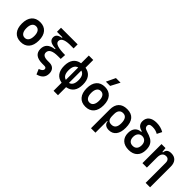

<svg xmlns="http://www.w3.org/2000/svg" viewBox="209 -2123 3685 3685"><g transform="rotate(45 2051.0 -280.5)"><path d="M293 9.8Q182.6 9.8 122.1 -60.5Q61.5 -130.9 61.5 -258.8Q61.5 -387.2 122.1 -457.3Q182.6 -527.3 293 -527.3Q403.3 -527.3 463.9 -457.3Q524.4 -387.2 524.4 -258.8Q524.4 -130.9 463.9 -60.5Q403.3 9.8 293 9.8ZM293 -102.5Q344.2 -102.5 372.3 -143.3Q400.4 -184.1 400.4 -258.8Q400.4 -334 372.3 -374.5Q344.2 -415 293 -415Q241.7 -415 213.6 -374.5Q185.5 -334 185.5 -258.8Q185.5 -184.1 213.6 -143.3Q241.7 -102.5 293 -102.5Z M885.7 9.8Q657.2 9.8 657.2 -166.5Q657.2 -247.1 703.9 -295.2Q750.5 -343.3 860.4 -359.9V-373.5Q757.3 -379.4 714.6 -409.7Q671.9 -439.9 671.9 -494.6Q671.9 -543 703.6 -570.1Q735.4 -597.2 798.8 -607.4V-622.6H650.4V-732.4H1101.6V-622.6H988.3Q793.9 -615.7 793.9 -513.7Q793.9 -417.5 1076.2 -417.5L1069.3 -305.2H995.1Q779.3 -305.2 779.3 -189.9Q779.3 -102.5 918.5 -102.5H964.8Q1036.1 -102.5 1075.2 -62.7Q1114.3 -22.9 1114.3 49.3Q1114.3 192.4 950.7 234.4L906.7 129.4Q947.3 116.7 969.7 97.4Q992.2 78.1 992.2 51.8Q992.2 9.8 940.9 9.8Z M1404.8 224.6V5.4Q1308.6 -10.3 1258.8 -77.1Q1209 -144 1209 -258.8Q1209 -373.5 1258.8 -440.4Q1308.6 -507.3 1404.8 -522.9V-732.4H1524.9V-522.9Q1621.1 -507.3 1670.9 -440.4Q1720.7 -373.5 1720.7 -258.8Q1720.7 -144 1670.9 -77.1Q1621.1 -10.3 1524.9 5.4V224.6ZM1422.9 -90.8V-426.8Q1329.1 -401.4 1329.1 -258.8Q1329.1 -116.2 1422.9 -90.8ZM1506.8 -426.8V-90.8Q1600.6 -116.2 1600.6 -258.8Q1600.6 -401.4 1506.8 -426.8Z M2050.8 9.8Q1940.4 9.8 1879.9 -60.5Q1819.3 -130.9 1819.3 -258.8Q1819.3 -387.2 1879.9 -457.3Q1940.4 -527.3 2050.8 -527.3Q2161.1 -527.3 2221.7 -457.3Q2282.2 -387.2 2282.2 -258.8Q2282.2 -130.9 2221.7 -60.5Q2161.1 9.8 2050.8 9.8ZM2050.8 -102.5Q2102.1 -102.5 2130.1 -143.3Q2158.2 -184.1 2158.2 -258.8Q2158.2 -334 2130.1 -374.5Q2102.1 -415 2050.8 -415Q1999.5 -415 1971.4 -374.5Q1943.4 -334 1943.4 -258.8Q1943.4 -184.1 1971.4 -143.3Q1999.5 -102.5 2050.8 -102.5ZM1990.7 -609.4 2078.6 -794.9H2204.1L2106.4 -609.4Z M2686 9.8Q2628.9 9.8 2593.3 -16.6Q2557.6 -43 2552.2 -94.7H2541.5V224.6H2420.9V-284.2Q2420.9 -401.9 2481 -464.6Q2541 -527.3 2654.3 -527.3Q2887.7 -527.3 2887.7 -253.9Q2887.7 -126.5 2835 -58.3Q2782.2 9.8 2686 9.8ZM2541.5 -235.8Q2541.5 -165.5 2566.2 -132.8Q2590.8 -100.1 2647 -100.1Q2765.6 -100.1 2765.6 -253.9Q2765.6 -417.5 2651.9 -417.5Q2598.6 -417.5 2570.1 -382.1Q2541.5 -346.7 2541.5 -279.8Z M3224.6 9.8Q3112.3 9.8 3049.3 -49.3Q2986.3 -108.4 2986.3 -213.9Q2986.3 -301.8 3029.5 -352.5Q3072.8 -403.3 3152.3 -408.2V-422.9Q3081.5 -439.5 3052 -477.5Q3022.5 -515.6 3022.5 -566.9Q3022.5 -650.9 3079.1 -696.5Q3135.7 -742.2 3239.3 -742.2Q3349.6 -742.2 3439.5 -689.9L3389.6 -590.8Q3325.7 -629.9 3239.3 -629.9Q3190.9 -629.9 3169.2 -615Q3147.5 -600.1 3147.5 -566.9Q3147.5 -538.6 3166 -519.8Q3184.6 -501 3230.5 -488.3Q3305.2 -468.3 3357.2 -439.2Q3409.2 -410.2 3436.5 -360.6Q3463.9 -311 3463.9 -228.5Q3463.9 -116.2 3400.6 -53.2Q3337.4 9.8 3224.6 9.8ZM3224.6 -101.1Q3279.8 -101.1 3310.3 -136Q3340.8 -170.9 3340.8 -233.4Q3340.8 -294.9 3308.6 -330.1Q3276.4 -365.2 3223.1 -365.2Q3171.9 -365.2 3140.6 -327.9Q3109.4 -290.5 3109.4 -228.5Q3109.4 -168.5 3139.6 -134.8Q3169.9 -101.1 3224.6 -101.1Z M3903.8 224.6V-317.4Q3903.8 -365.2 3882.6 -391.4Q3861.3 -417.5 3822.3 -417.5Q3713.4 -417.5 3713.4 -271.5V0H3592.8V-517.6H3701.2L3711.4 -423.8H3725.1Q3731.4 -476.1 3761.7 -501.7Q3792 -527.3 3852.5 -527.3Q3934.6 -527.3 3979.5 -477.5Q4024.4 -427.7 4024.4 -336.9V224.6Z"/></g></svg>

Font: Cascadia Code SemiBold
Style: Regular
Weight: 600
Monospace: yes
Designer: Aaron Bell
Foundry: Saja Typeworks
Version: Version 2404.023; ttfautohint (v1.8.4)